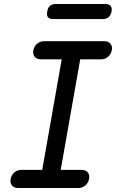

<svg xmlns="http://www.w3.org/2000/svg" viewBox="-20 -935 640 955"><path d="M282 -90H386Q406 -90 416.5 -77.5Q427 -65 423 -45Q419 -25 404.5 -12.5Q390 0 370 0H70Q50 0 39.5 -12.5Q29 -25 33 -45Q37 -65 51.5 -77.5Q66 -90 86 -90H190L287 -640H183Q163 -640 152.5 -652.5Q142 -665 146 -685Q150 -705 164.5 -717.5Q179 -730 199 -730H499Q519 -730 529.5 -717.5Q540 -705 536 -685Q532 -665 517.5 -652.5Q503 -640 483 -640H379ZM245 -840Q226 -840 218.5 -849.5Q211 -859 215 -878Q218 -897 228.5 -906Q239 -915 258 -915H503Q522 -915 530 -906Q538 -897 535 -878Q531 -859 520 -849.5Q509 -840 490 -840Z"/></svg>

Font: Maple Mono NL
Style: Italic
Weight: 400
Italic angle: -10°
Monospace: yes
Designer: subframe7536
Version: Version 7.000